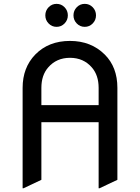

<svg xmlns="http://www.w3.org/2000/svg" viewBox="-20 -960 728 999"><path d="M379.4 -837.9Q362.3 -855.5 362.3 -880.1Q362.3 -904.8 379.4 -922.4Q396.5 -939.9 420.9 -939.9Q445.3 -939.9 462.4 -922.4Q479.5 -904.8 479.5 -880.1Q479.5 -855.5 462.4 -837.9Q445.3 -820.3 420.9 -820.3Q396.5 -820.3 379.4 -837.9ZM232.9 -837.9Q215.8 -855.5 215.8 -880.1Q215.8 -904.8 232.9 -922.4Q250 -939.9 274.4 -939.9Q298.8 -939.9 315.9 -922.4Q333 -904.8 333 -880.1Q333 -855.5 315.9 -837.9Q298.8 -820.3 274.4 -820.3Q250 -820.3 232.9 -837.9ZM97.7 19.5V-502.9Q97.7 -608.4 163.6 -676.3Q232.9 -747.1 344.2 -747.1Q453.6 -747.1 524.9 -676.3Q590.8 -610.8 590.8 -502.9V-24.4L498 19.5H493.2V-324.2H195.3V-24.4L102.5 19.5ZM195.3 -413.1H493.2V-502.9Q493.2 -568.4 458 -608.9Q414.6 -659.2 344.2 -659.2Q273.9 -659.2 230.5 -608.9Q195.3 -568.4 195.3 -502.9Z"/></svg>

Font: Nova Round
Style: Book
Weight: 400
Version: Version 2.000